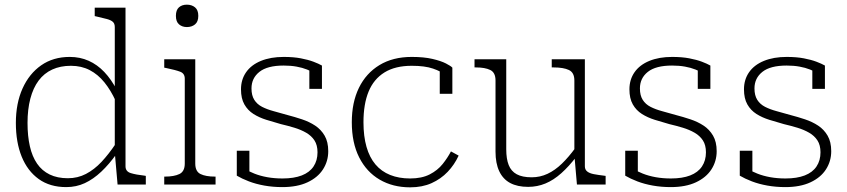

<svg xmlns="http://www.w3.org/2000/svg" viewBox="-20 -791 3631 823"><path d="M518 -78Q518 -56 540.5 -49Q563 -42 600 -38L605 -37V0H484L472 -137V-140V-675Q472 -690 463.5 -697.5Q455 -705 438 -709.5Q421 -714 395 -720L386 -722V-758H518ZM279 -547Q323 -547 360 -530.5Q397 -514 427 -482.5Q457 -451 481 -405L476 -358Q455 -404 427.5 -438Q400 -472 364.5 -490.5Q329 -509 284 -509Q239 -509 204 -493Q169 -477 145.5 -445.5Q122 -414 110 -368Q98 -322 98 -264Q98 -208 108 -164Q118 -120 139 -89.5Q160 -59 193 -43Q226 -27 271 -27Q313 -27 348.5 -45.5Q384 -64 415 -97Q446 -130 476 -175L480 -132Q448 -87 414 -55Q380 -23 343.5 -6Q307 11 264 11Q194 11 146 -23.5Q98 -58 73 -119.5Q48 -181 48 -264Q48 -348 76.5 -411.5Q105 -475 156.5 -511Q208 -547 279 -547Z M781 -675Q761 -675 747.5 -686.5Q734 -698 734 -723Q734 -748 747 -759.5Q760 -771 781 -771Q802 -771 816 -759.5Q830 -748 830 -723Q830 -698 816 -686.5Q802 -675 781 -675ZM817 -537V-90Q817 -56 839.5 -45Q862 -34 901 -34H904V0H684V-34H687Q726 -34 749 -45Q772 -56 772 -90V-454Q772 -476 752.5 -483.5Q733 -491 694 -499L684 -501V-537Z M1341 -138Q1341 -169 1328 -189Q1315 -209 1292.5 -222Q1270 -235 1242 -243.5Q1214 -252 1184 -259Q1152 -268 1121.5 -277.5Q1091 -287 1066.5 -302.5Q1042 -318 1027.5 -343.5Q1013 -369 1013 -408Q1013 -450 1035 -481.5Q1057 -513 1098.5 -530Q1140 -547 1196 -547Q1238 -547 1269.5 -541Q1301 -535 1323.5 -526.5Q1346 -518 1360 -510V-410H1306V-502Q1310 -499 1313.5 -496.5Q1317 -494 1320 -490.5Q1323 -487 1325.5 -482.5Q1328 -478 1330 -473Q1316 -485 1296 -493Q1276 -501 1251 -505.5Q1226 -510 1196 -510Q1126 -510 1092 -483Q1058 -456 1058 -412Q1058 -382 1070 -363Q1082 -344 1103.5 -333Q1125 -322 1153 -314.5Q1181 -307 1212 -298Q1243 -290 1274.5 -279.5Q1306 -269 1331 -252.5Q1356 -236 1371.5 -209.5Q1387 -183 1387 -143Q1387 -100 1364.5 -65Q1342 -30 1298 -9.5Q1254 11 1190 11Q1150 11 1113.5 4.5Q1077 -2 1047 -13.5Q1017 -25 995 -38V-145H1049V-26Q1042 -31 1037 -36.5Q1032 -42 1029.5 -48Q1027 -54 1026 -59.5Q1025 -65 1025 -69Q1045 -57 1070 -47Q1095 -37 1125.5 -31.5Q1156 -26 1191 -26Q1240 -26 1273.5 -39Q1307 -52 1324 -77.5Q1341 -103 1341 -138Z M1738 -26Q1788 -26 1822 -43.5Q1856 -61 1877.5 -88Q1899 -115 1913 -142L1946 -124Q1928 -85 1899 -54.5Q1870 -24 1830 -6Q1790 12 1738 12Q1664 12 1607.5 -21Q1551 -54 1519.5 -116.5Q1488 -179 1488 -267Q1488 -352 1518.5 -414.5Q1549 -477 1606.5 -512Q1664 -547 1745 -547Q1797 -547 1833.5 -538.5Q1870 -530 1891.5 -519Q1913 -508 1919 -501V-389H1865V-497Q1875 -495 1881.5 -491Q1888 -487 1891 -483Q1894 -479 1894 -475Q1894 -471 1890 -469Q1871 -485 1836 -497Q1801 -509 1745 -509Q1674 -509 1628 -480.5Q1582 -452 1560 -398.5Q1538 -345 1538 -267Q1538 -207 1551 -161.5Q1564 -116 1589.5 -86Q1615 -56 1652.5 -41Q1690 -26 1738 -26Z M2150 -537V-151Q2150 -110 2160.5 -83.5Q2171 -57 2195 -44Q2219 -31 2259 -31Q2295 -31 2327 -46Q2359 -61 2388.5 -89.5Q2418 -118 2447 -158L2451 -120Q2419 -78 2386 -48.5Q2353 -19 2318 -4.5Q2283 10 2244 10Q2198 10 2167 -6.5Q2136 -23 2120 -57Q2104 -91 2104 -141V-446Q2104 -480 2081.5 -491Q2059 -502 2020 -502H2014V-537ZM2487 -537V-78Q2487 -64 2497 -56Q2507 -48 2525.5 -44.5Q2544 -41 2569 -38L2576 -37V0H2453L2442 -126V-130V-446Q2442 -480 2418.5 -491Q2395 -502 2353 -502H2345V-537Z M3006 -138Q3006 -169 2993 -189Q2980 -209 2957.5 -222Q2935 -235 2907 -243.5Q2879 -252 2849 -259Q2817 -268 2786.5 -277.5Q2756 -287 2731.5 -302.5Q2707 -318 2692.5 -343.5Q2678 -369 2678 -408Q2678 -450 2700 -481.5Q2722 -513 2763.5 -530Q2805 -547 2861 -547Q2903 -547 2934.5 -541Q2966 -535 2988.5 -526.5Q3011 -518 3025 -510V-410H2971V-502Q2975 -499 2978.5 -496.5Q2982 -494 2985 -490.5Q2988 -487 2990.5 -482.5Q2993 -478 2995 -473Q2981 -485 2961 -493Q2941 -501 2916 -505.5Q2891 -510 2861 -510Q2791 -510 2757 -483Q2723 -456 2723 -412Q2723 -382 2735 -363Q2747 -344 2768.5 -333Q2790 -322 2818 -314.5Q2846 -307 2877 -298Q2908 -290 2939.5 -279.5Q2971 -269 2996 -252.5Q3021 -236 3036.5 -209.5Q3052 -183 3052 -143Q3052 -100 3029.5 -65Q3007 -30 2963 -9.5Q2919 11 2855 11Q2815 11 2778.5 4.5Q2742 -2 2712 -13.5Q2682 -25 2660 -38V-145H2714V-26Q2707 -31 2702 -36.5Q2697 -42 2694.5 -48Q2692 -54 2691 -59.5Q2690 -65 2690 -69Q2710 -57 2735 -47Q2760 -37 2790.5 -31.5Q2821 -26 2856 -26Q2905 -26 2938.5 -39Q2972 -52 2989 -77.5Q3006 -103 3006 -138Z M3497 -138Q3497 -169 3484 -189Q3471 -209 3448.5 -222Q3426 -235 3398 -243.5Q3370 -252 3340 -259Q3308 -268 3277.5 -277.5Q3247 -287 3222.5 -302.5Q3198 -318 3183.5 -343.5Q3169 -369 3169 -408Q3169 -450 3191 -481.5Q3213 -513 3254.5 -530Q3296 -547 3352 -547Q3394 -547 3425.5 -541Q3457 -535 3479.5 -526.5Q3502 -518 3516 -510V-410H3462V-502Q3466 -499 3469.5 -496.5Q3473 -494 3476 -490.5Q3479 -487 3481.5 -482.5Q3484 -478 3486 -473Q3472 -485 3452 -493Q3432 -501 3407 -505.5Q3382 -510 3352 -510Q3282 -510 3248 -483Q3214 -456 3214 -412Q3214 -382 3226 -363Q3238 -344 3259.5 -333Q3281 -322 3309 -314.5Q3337 -307 3368 -298Q3399 -290 3430.5 -279.5Q3462 -269 3487 -252.5Q3512 -236 3527.5 -209.5Q3543 -183 3543 -143Q3543 -100 3520.5 -65Q3498 -30 3454 -9.5Q3410 11 3346 11Q3306 11 3269.5 4.5Q3233 -2 3203 -13.5Q3173 -25 3151 -38V-145H3205V-26Q3198 -31 3193 -36.5Q3188 -42 3185.5 -48Q3183 -54 3182 -59.5Q3181 -65 3181 -69Q3201 -57 3226 -47Q3251 -37 3281.5 -31.5Q3312 -26 3347 -26Q3396 -26 3429.5 -39Q3463 -52 3480 -77.5Q3497 -103 3497 -138Z"/></svg>

Font: Roboto Serif 20pt Thin
Style: Regular
Weight: 250
Version: Version 1.008